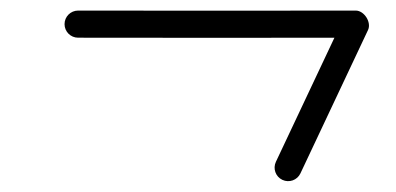

<svg xmlns="http://www.w3.org/2000/svg" viewBox="-20 -309 731 354"><path d="M124 -239.5C124 -239.5 124 -239.5 124 -239.5C294.7 -239.3 465.4 -239.1 636.1 -239.5C643.8 -239.5 639.8 -251.9 633 -262.6C626.2 -273.2 616.7 -282.1 613.4 -275.1C571.9 -187 530.4 -98.8 488.7 -10.7C482.8 1.8 488.1 16.7 500.6 22.6C513.1 28.5 528 23.2 533.9 10.7C533.9 10.7 533.9 10.7 533.9 10.7C575.6 -77.4 617.1 -165.6 658.6 -253.8C661.9 -260.8 660.1 -269.8 655.6 -276.9C651 -284.1 643.7 -289.5 635.9 -289.5C465.3 -289.1 294.7 -289.3 124 -289.5C110.2 -289.5 99 -278.3 99 -264.5C99 -250.7 110.2 -239.5 124 -239.5Z"/></svg>

Font: FRB American Cursive Guidelines Semibold
Style: Italic
Weight: 600
Italic angle: -25°
Version: Version 2.0;Modular Font Editor K font №1